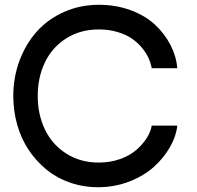

<svg xmlns="http://www.w3.org/2000/svg" viewBox="-20 -780 829 810"><path d="M397 9.8Q334 10.3 277.3 -9Q220.7 -28.3 177 -63.7Q133.3 -99.1 101.3 -147Q69.3 -194.8 52.7 -253.2Q36.1 -311.5 36.1 -375Q36.1 -454.1 62.5 -524.7Q88.9 -595.2 135.5 -647.2Q182.1 -699.2 250 -729.5Q317.9 -759.8 397 -759.8Q469.7 -759.8 531.5 -736.8Q593.3 -713.9 634 -675.8Q674.8 -637.7 699.2 -590.3Q723.6 -543 728 -492.2H620.1Q616.2 -513.7 606.7 -534.9Q597.2 -556.2 578.9 -578.4Q560.5 -600.6 536.1 -617.4Q511.7 -634.3 475.6 -645Q439.5 -655.8 397 -655.8Q318.8 -655.8 259.5 -618.2Q200.2 -580.6 169.7 -517.3Q139.2 -454.1 139.2 -375Q139.2 -296.9 169.7 -233.4Q200.2 -169.9 259.5 -132.1Q318.8 -94.2 397 -94.2Q445.3 -94.2 486.8 -109.1Q528.3 -124 555.4 -147.7Q582.5 -171.4 599.1 -197.8Q615.7 -224.1 620.1 -250H728Q723.1 -205.1 697.3 -159.7Q671.4 -114.3 629.6 -76.4Q587.9 -38.6 526.6 -14.6Q465.3 9.3 397 9.8Z"/></svg>

Font: Oakes Grotesk Medium
Style: Regular
Weight: 500
Designer: Samuel Oakes
Foundry: Samuel Oakes
Version: Version 1.000;PS 001.000;hotconv 1.0.88;makeotf.lib2.5.64775